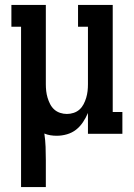

<svg xmlns="http://www.w3.org/2000/svg" viewBox="-20 -540 540 775"><path d="M65 215V-432H26V-520H165V-200Q165 -186 166.5 -172.5Q168 -159 172 -145.5Q176 -132 182.5 -119.5Q189 -107 199 -98Q209 -89 222.5 -84.5Q236 -80 250 -80Q264 -80 277.5 -84.5Q291 -89 301 -98Q311 -107 317.5 -119.5Q324 -132 328 -145.5Q332 -159 333.5 -172.5Q335 -186 335 -200V-432H295V-520H435V-88H474V0H335V-84Q327 -65 315 -47Q303 -29 287 -16.5Q271 -4 250.5 2Q230 8 209 8Q196 8 183.5 6Q171 4 159 -1Q163 26 164 53Q165 80 165 107V215Z"/></svg>

Font: Iosevka Curly Slab Semibold
Style: Regular
Weight: 600
Monospace: yes
Designer: Belleve Invis
Foundry: Belleve Invis
Version: Version 22.1.2; ttfautohint (v1.8.4)